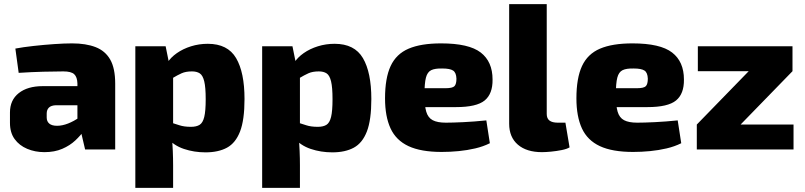

<svg xmlns="http://www.w3.org/2000/svg" viewBox="-20 -720 3877 925"><path d="M327 -511Q394 -511 440.5 -493Q487 -475 511 -433Q535 -391 535 -317V0H390L365 -107L353 -125V-318Q352 -349 337.5 -362.5Q323 -376 285 -376Q246 -376 189 -374.5Q132 -373 70 -369L54 -486Q91 -493 140.5 -498.5Q190 -504 240 -507.5Q290 -511 327 -511ZM463 -305 462 -213H249Q226 -212 215.5 -201.5Q205 -191 205 -173V-154Q205 -135 217.5 -124.5Q230 -114 255 -114Q280 -114 308 -125Q336 -136 363 -155Q390 -174 410 -196V-132Q402 -116 385.5 -92Q369 -68 343 -43.5Q317 -19 280 -3Q243 13 194 13Q149 13 111 -3Q73 -19 50.5 -50Q28 -81 28 -128V-178Q28 -238 70.5 -271.5Q113 -305 186 -305Z M981 -509Q1077 -509 1117.5 -440Q1158 -371 1158 -243Q1158 -142 1136.5 -86.5Q1115 -31 1073.5 -8.5Q1032 14 970 14Q915 14 866 -2.5Q817 -19 784 -57L796 -132Q822 -124 844.5 -116.5Q867 -109 900 -109Q926 -109 941.5 -118.5Q957 -128 964 -156.5Q971 -185 971 -242Q971 -299 964 -328Q957 -357 942.5 -366.5Q928 -376 905 -376Q875 -376 855 -367Q835 -358 810 -343L786 -417Q802 -443 832 -464Q862 -485 900.5 -497Q939 -509 981 -509ZM778 -497 795 -413 814 -398V-71L808 -59Q811 -28 812.5 7.5Q814 43 814 76V185H632V-497Z M1592 -509Q1688 -509 1728.5 -440Q1769 -371 1769 -243Q1769 -142 1747.5 -86.5Q1726 -31 1684.5 -8.5Q1643 14 1581 14Q1526 14 1477 -2.5Q1428 -19 1395 -57L1407 -132Q1433 -124 1455.5 -116.5Q1478 -109 1511 -109Q1537 -109 1552.5 -118.5Q1568 -128 1575 -156.5Q1582 -185 1582 -242Q1582 -299 1575 -328Q1568 -357 1553.5 -366.5Q1539 -376 1516 -376Q1486 -376 1466 -367Q1446 -358 1421 -343L1397 -417Q1413 -443 1443 -464Q1473 -485 1511.5 -497Q1550 -509 1592 -509ZM1389 -497 1406 -413 1425 -398V-71L1419 -59Q1422 -28 1423.5 7.5Q1425 43 1425 76V185H1243V-497Z M2105 -511Q2239 -511 2296 -467Q2353 -423 2353 -337Q2354 -268 2315 -236Q2276 -204 2177 -204H1905V-295H2126Q2160 -295 2169.5 -305Q2179 -315 2179 -341Q2178 -370 2163 -380Q2148 -390 2111 -390Q2076 -391 2057.5 -382Q2039 -373 2032 -346Q2025 -319 2025 -265Q2025 -211 2033.5 -182Q2042 -153 2064.5 -141Q2087 -129 2128 -129Q2160 -129 2212.5 -131.5Q2265 -134 2323 -140L2340 -30Q2308 -14 2269.5 -5Q2231 4 2190 8Q2149 12 2108 12Q2008 12 1948 -16Q1888 -44 1861.5 -101.5Q1835 -159 1835 -246Q1835 -344 1862 -402Q1889 -460 1948.5 -485.5Q2008 -511 2105 -511Z M2614 -700V-171Q2614 -149 2627.5 -139Q2641 -129 2667 -129H2704L2724 -10Q2711 -2 2686 3Q2661 8 2635 10.5Q2609 13 2591 13Q2517 13 2475 -23Q2433 -59 2433 -124V-700Z M3027 -511Q3161 -511 3218 -467Q3275 -423 3275 -337Q3276 -268 3237 -236Q3198 -204 3099 -204H2827V-295H3048Q3082 -295 3091.5 -305Q3101 -315 3101 -341Q3100 -370 3085 -380Q3070 -390 3033 -390Q2998 -391 2979.5 -382Q2961 -373 2954 -346Q2947 -319 2947 -265Q2947 -211 2955.5 -182Q2964 -153 2986.5 -141Q3009 -129 3050 -129Q3082 -129 3134.5 -131.5Q3187 -134 3245 -140L3262 -30Q3230 -14 3191.5 -5Q3153 4 3112 8Q3071 12 3030 12Q2930 12 2870 -16Q2810 -44 2783.5 -101.5Q2757 -159 2757 -246Q2757 -344 2784 -402Q2811 -460 2870.5 -485.5Q2930 -511 3027 -511Z M3588 -378 3798 -377 3547 -119 3337 -120ZM3803 -120V0H3337V-120ZM3798 -497V-377H3342V-497Z"/></svg>

Font: Exo 2 ExtraBold
Style: Regular
Weight: 800
Designer: Natanael Gama
Foundry: Natanael Gama
Version: Version 2.010